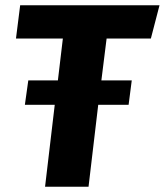

<svg xmlns="http://www.w3.org/2000/svg" viewBox="-20 -713 629 733"><path d="M471 -313H355L318 0H152L189 -313H75L88 -406H201L220 -566H41L57 -693H589L556 -566H387L367 -406H483Z"/></svg>

Font: Szlgxwxxxixliatcpuztgldltzi
Style: Regular
Weight: 700
Italic angle: -8°
Designer: Carrois Corporate & Edenspiekermann
Foundry: Carrois Corporate GbR & Edenspiekermann AG
Version: Version 2.001